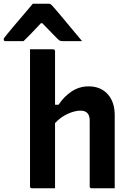

<svg xmlns="http://www.w3.org/2000/svg" viewBox="-86 -1016 706 1036"><path d="M87 0Q76 0 76 -11V-750H200Q211 -750 211 -739V-451H230Q259 -495 300.5 -522.5Q342 -550 392 -550Q457 -550 495 -508Q533 -466 533 -394V0H409Q398 0 398 -11V-366Q398 -419 348 -419Q318 -419 280 -402Q242 -385 211 -352V0ZM91 -996H176Q184 -996 189 -992Q194 -988 206 -974Q214 -965 231.5 -944.5Q249 -924 271 -897Q293 -870 316 -843Q339 -816 357 -794H255Q244 -794 238.5 -796Q233 -798 226 -805Q217 -814 196 -835.5Q175 -857 142 -891H135Q104 -858 82 -835Q60 -812 41 -794H-56Q-66 -794 -66 -803Q-66 -808 -63 -812Q-60 -816 -48 -831Q-37 -845 -18 -867.5Q1 -890 22.5 -915Q44 -940 62.5 -962Q81 -984 91 -996Z"/></svg>

Font: Recursive Mn Lnr St
Style: Bold
Weight: 700
Monospace: yes
Version: Version 1.079;hotconv 1.0.112;makeotfexe 2.5.65598; ttfautoh